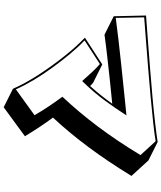

<svg xmlns="http://www.w3.org/2000/svg" viewBox="63 -835 874 1040"><g transform="rotate(90 500.0 -315.0)"><path d="M461 52Q431 -16 384.5 -87.5Q338 -159 286 -224.5Q234 -290 184 -338L329 -432L429 -382L446 -366Q474 -397 498 -427.5Q522 -458 542 -486Q477 -480 409 -472.5Q341 -465 279 -458Q217 -451 168 -444L68 -494L64 -669Q118 -673 191.5 -678.5Q265 -684 346.5 -690.5Q428 -697 506 -704Q584 -711 648 -718.5Q712 -726 749 -732L849 -682L933 -590Q854 -461 776.5 -357Q699 -253 617 -165Q642 -131 667 -93.5Q692 -56 718 -13L561 102ZM604 -65Q581 -105 555.5 -143Q530 -181 504 -216Q587 -304 665.5 -408.5Q744 -513 820 -639L745 -721Q709 -715 646 -708Q583 -701 506 -694Q429 -687 349 -680.5Q269 -674 197 -668.5Q125 -663 74 -659L77 -505Q127 -512 193.5 -519.5Q260 -527 333.5 -535Q407 -543 477.5 -550Q548 -557 605 -563Q572 -511 526.5 -448.5Q481 -386 419 -323Q395 -350 372 -375Q349 -400 327 -419L199 -336Q234 -303 271.5 -258Q309 -213 345.5 -163Q382 -113 412.5 -62Q443 -11 464 36Z"/></g></svg>

Font: Rampart One
Style: Regular
Weight: 400
Designer: Fontworks Inc.
Foundry: Fontworks Inc.
Version: Version 1.100